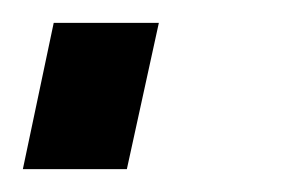

<svg xmlns="http://www.w3.org/2000/svg" viewBox="-23 -148 255 168"><path d="M-3 0 24 -128H116L88 0Z"/></svg>

Font: Raleway SemiBold
Style: Italic
Weight: 600
Italic angle: -12°
Designer: Matt McInerney, Pablo Impallari, Rodrigo Fuenzalida
Foundry: Matt McInerney, Pablo Impallari, Rodrigo Fuenzalida
Version: Version 4.026